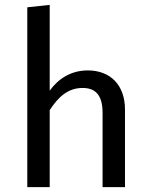

<svg xmlns="http://www.w3.org/2000/svg" viewBox="-20 -768 614 788"><path d="M184 0V-316C219 -370 259 -407 319 -407C369 -407 401 -381 401 -305V0H493V-318C493 -418 434 -479 340 -479C273 -479 220 -446 184 -396V-748L92 -738V0Z"/></svg>

Font: FiraGO Unicode
Style: Regular
Weight: 400
Designer: bBox Type
Foundry: bBox Type GmbH
Version: Version 1.001;PS 001.001;hotconv 1.0.88;makeotf.lib2.5.64775